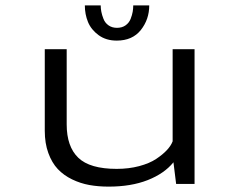

<svg xmlns="http://www.w3.org/2000/svg" viewBox="-20 -684 890 714"><path d="M535 -664Q535 -612 503.8 -572.5Q472.5 -533 414 -533Q374.5 -533 346.8 -553.2Q319 -573.5 307.2 -602.2Q295.5 -631 295.5 -664H354.5Q354.5 -652.5 356.8 -640.5Q359 -628.5 364.8 -613.8Q370.5 -599 383.5 -589.8Q396.5 -580.5 415 -580.5Q434 -580.5 447 -589.8Q460 -599 465.8 -613.8Q471.5 -628.5 473.5 -640.5Q475.5 -652.5 475.5 -664ZM384 10Q345.5 10 312.2 4Q279 -2 248 -17Q217 -32 195 -55.2Q173 -78.5 159.8 -114.8Q146.5 -151 146.5 -197.5V-501H228V-221.5Q228 -139 271 -97.5Q314 -56 414 -56Q459 -56 497.5 -66.2Q536 -76.5 560.8 -93Q585.5 -109.5 600.8 -126Q616 -142.5 622 -158.5V-501H703.5V0H635L625 -80.5Q591 -38.5 529.2 -14.2Q467.5 10 384 10Z"/></svg>

Font: League Mono Wide Light
Style: Regular
Weight: 300
Width: 8
Designer: Tyler Finck
Foundry: The League of Moveable Type / Tyler Finck
Version: Version 2.210